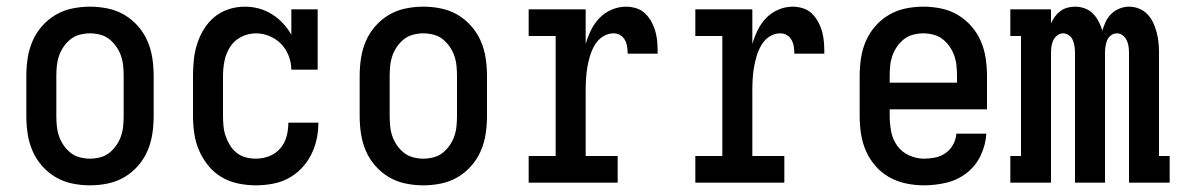

<svg xmlns="http://www.w3.org/2000/svg" viewBox="-20 -548 3540 576"><path d="M250 8Q223 8 196.5 2.5Q170 -3 147 -16.5Q124 -30 106 -50.5Q88 -71 77.5 -95.5Q67 -120 63 -146.5Q59 -173 59 -200V-320Q59 -347 63 -373.5Q67 -400 77.5 -424.5Q88 -449 106 -469.5Q124 -490 147 -503.5Q170 -517 196.5 -522.5Q223 -528 250 -528Q277 -528 303.5 -522.5Q330 -517 353 -503.5Q376 -490 394 -469.5Q412 -449 422.5 -424.5Q433 -400 437 -373.5Q441 -347 441 -320V-200Q441 -173 437 -146.5Q433 -120 422.5 -95.5Q412 -71 394 -50.5Q376 -30 353 -16.5Q330 -3 303.5 2.5Q277 8 250 8ZM250 -72Q265 -72 280.5 -76Q296 -80 308 -89.5Q320 -99 329 -112Q338 -125 343 -139.5Q348 -154 349.5 -169.5Q351 -185 351 -200V-320Q351 -335 349.5 -350.5Q348 -366 343 -380.5Q338 -395 329 -408Q320 -421 308 -430.5Q296 -440 280.5 -444Q265 -448 250 -448Q235 -448 219.5 -444Q204 -440 192 -430.5Q180 -421 171 -408Q162 -395 157 -380.5Q152 -366 150.5 -350.5Q149 -335 149 -320V-200Q149 -185 150.5 -169.5Q152 -154 157 -139.5Q162 -125 171 -112Q180 -99 192 -89.5Q204 -80 219.5 -76Q235 -72 250 -72Z M747 8Q721 8 694.5 2.5Q668 -3 645 -16.5Q622 -30 605 -51Q588 -72 577.5 -96Q567 -120 563 -146.5Q559 -173 559 -200V-320Q559 -344 561.5 -368.5Q564 -393 571.5 -416.5Q579 -440 592 -461Q605 -482 624 -497.5Q643 -513 666.5 -520.5Q690 -528 714 -528Q736 -528 756.5 -522.5Q777 -517 795.5 -505.5Q814 -494 828.5 -478.5Q843 -463 854 -444V-520H933V-339H854Q854 -360 846 -380.5Q838 -401 823.5 -416Q809 -431 789 -439.5Q769 -448 748 -448Q725 -448 704 -437.5Q683 -427 670.5 -407.5Q658 -388 653.5 -365.5Q649 -343 649 -320V-200Q649 -185 650.5 -169.5Q652 -154 657 -139.5Q662 -125 670 -112Q678 -99 690 -89.5Q702 -80 717 -76Q732 -72 747 -72Q768 -72 787.5 -79.5Q807 -87 820.5 -102.5Q834 -118 839.5 -138Q845 -158 845 -179V-180H935V-178Q935 -153 929.5 -128.5Q924 -104 912.5 -82Q901 -60 883.5 -42Q866 -24 844 -12.5Q822 -1 797 3.5Q772 8 747 8Z M1250 8Q1223 8 1196.5 2.5Q1170 -3 1147 -16.5Q1124 -30 1106 -50.5Q1088 -71 1077.5 -95.5Q1067 -120 1063 -146.5Q1059 -173 1059 -200V-320Q1059 -347 1063 -373.5Q1067 -400 1077.5 -424.5Q1088 -449 1106 -469.5Q1124 -490 1147 -503.5Q1170 -517 1196.5 -522.5Q1223 -528 1250 -528Q1277 -528 1303.5 -522.5Q1330 -517 1353 -503.5Q1376 -490 1394 -469.5Q1412 -449 1422.5 -424.5Q1433 -400 1437 -373.5Q1441 -347 1441 -320V-200Q1441 -173 1437 -146.5Q1433 -120 1422.5 -95.5Q1412 -71 1394 -50.5Q1376 -30 1353 -16.5Q1330 -3 1303.5 2.5Q1277 8 1250 8ZM1250 -72Q1265 -72 1280.5 -76Q1296 -80 1308 -89.5Q1320 -99 1329 -112Q1338 -125 1343 -139.5Q1348 -154 1349.5 -169.5Q1351 -185 1351 -200V-320Q1351 -335 1349.5 -350.5Q1348 -366 1343 -380.5Q1338 -395 1329 -408Q1320 -421 1308 -430.5Q1296 -440 1280.5 -444Q1265 -448 1250 -448Q1235 -448 1219.5 -444Q1204 -440 1192 -430.5Q1180 -421 1171 -408Q1162 -395 1157 -380.5Q1152 -366 1150.5 -350.5Q1149 -335 1149 -320V-200Q1149 -185 1150.5 -169.5Q1152 -154 1157 -139.5Q1162 -125 1171 -112Q1180 -99 1192 -89.5Q1204 -80 1219.5 -76Q1235 -72 1250 -72Z M1566 0V-80H1647V-440H1566V-520H1737V-416Q1743 -437 1753 -457.5Q1763 -478 1778.5 -494Q1794 -510 1815 -519Q1836 -528 1858 -528Q1874 -528 1889.5 -523Q1905 -518 1916.5 -506.5Q1928 -495 1935.5 -480.5Q1943 -466 1947 -450.5Q1951 -435 1952 -419Q1953 -403 1953 -387H1863Q1863 -397 1861.5 -407.5Q1860 -418 1855 -427.5Q1850 -437 1841 -442.5Q1832 -448 1821 -448Q1803 -448 1788 -438Q1773 -428 1764 -412.5Q1755 -397 1750 -380Q1745 -363 1742 -346Q1739 -329 1738 -311Q1737 -293 1737 -276V-80H1833V0Z M2066 0V-80H2147V-440H2066V-520H2237V-416Q2243 -437 2253 -457.5Q2263 -478 2278.5 -494Q2294 -510 2315 -519Q2336 -528 2358 -528Q2374 -528 2389.5 -523Q2405 -518 2416.5 -506.5Q2428 -495 2435.5 -480.5Q2443 -466 2447 -450.5Q2451 -435 2452 -419Q2453 -403 2453 -387H2363Q2363 -397 2361.5 -407.5Q2360 -418 2355 -427.5Q2350 -437 2341 -442.5Q2332 -448 2321 -448Q2303 -448 2288 -438Q2273 -428 2264 -412.5Q2255 -397 2250 -380Q2245 -363 2242 -346Q2239 -329 2238 -311Q2237 -293 2237 -276V-80H2333V0Z M2752 8Q2725 8 2698.5 2.5Q2672 -3 2648.5 -16Q2625 -29 2607 -49.5Q2589 -70 2578 -95Q2567 -120 2563 -146.5Q2559 -173 2559 -200V-320Q2559 -347 2563 -373.5Q2567 -400 2577.5 -424.5Q2588 -449 2606 -469.5Q2624 -490 2647 -503.5Q2670 -517 2696.5 -522.5Q2723 -528 2750 -528Q2777 -528 2803.5 -522.5Q2830 -517 2853 -503.5Q2876 -490 2894 -469.5Q2912 -449 2922.5 -424.5Q2933 -400 2937 -373.5Q2941 -347 2941 -320V-220H2649V-200Q2649 -177 2653.5 -153.5Q2658 -130 2671.5 -111Q2685 -92 2707 -82Q2729 -72 2752 -72Q2769 -72 2786 -75.5Q2803 -79 2817 -89Q2831 -99 2839.5 -114.5Q2848 -130 2849 -147H2939Q2937 -113 2922 -81.5Q2907 -50 2880 -29Q2853 -8 2819.5 0Q2786 8 2752 8ZM2649 -300H2851V-320Q2851 -335 2849.5 -350.5Q2848 -366 2843 -380.5Q2838 -395 2829 -408Q2820 -421 2808 -430.5Q2796 -440 2780.5 -444Q2765 -448 2750 -448Q2735 -448 2719.5 -444Q2704 -440 2692 -430.5Q2680 -421 2671 -408Q2662 -395 2657 -380.5Q2652 -366 2650.5 -350.5Q2649 -335 2649 -320Z M3011 0V-80H3043V-440H3011V-520H3133V-478Q3138 -489 3145 -498.5Q3152 -508 3161.5 -515Q3171 -522 3182.5 -525Q3194 -528 3205 -528Q3220 -528 3234 -523Q3248 -518 3258.5 -507.5Q3269 -497 3276 -483.5Q3283 -470 3287 -456Q3291 -470 3297.5 -483.5Q3304 -497 3314.5 -507Q3325 -517 3339 -522.5Q3353 -528 3367 -528Q3383 -528 3397.5 -522Q3412 -516 3422.5 -505Q3433 -494 3439.5 -480Q3446 -466 3450 -451Q3454 -436 3455.5 -420.5Q3457 -405 3457 -390V-80H3489V0H3367V-390Q3367 -400 3365.5 -409.5Q3364 -419 3360 -427.5Q3356 -436 3348 -442Q3340 -448 3331 -448Q3321 -448 3313 -442Q3305 -436 3301.5 -427.5Q3298 -419 3296.5 -409.5Q3295 -400 3295 -390V0H3205V-390Q3205 -400 3203.5 -409.5Q3202 -419 3198.5 -427.5Q3195 -436 3187 -442Q3179 -448 3169 -448Q3160 -448 3152 -442Q3144 -436 3140 -427.5Q3136 -419 3134.5 -409.5Q3133 -400 3133 -390V0Z"/></svg>

Font: Iosevka Curly Slab Medium
Style: Regular
Weight: 500
Monospace: yes
Designer: Belleve Invis
Foundry: Belleve Invis
Version: Version 22.1.2; ttfautohint (v1.8.4)